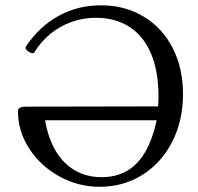

<svg xmlns="http://www.w3.org/2000/svg" viewBox="-20 -697 754 730"><path d="M48.3 -273.9Q48.3 -282.7 55.2 -287.1Q62 -291.5 75.7 -291.5L581.1 -292.5Q582.5 -312.5 582.5 -331.5Q582.5 -425.8 554.4 -492.7Q526.4 -559.6 472.7 -594.5Q418.9 -629.4 343.3 -629.4Q295.9 -629.4 251.7 -613.5Q207.5 -597.7 171.1 -567.9Q134.8 -538.1 110.4 -497.6Q107.4 -492.7 97.7 -496.1Q87.9 -499.5 81.3 -507.1Q74.7 -514.6 78.6 -520.5Q129.9 -596.7 202.9 -636.7Q275.9 -676.8 363.8 -676.8Q455.1 -676.8 526.1 -634Q597.2 -591.3 636.5 -514.6Q675.8 -438 675.8 -338.9Q675.8 -238.3 634.8 -158Q593.8 -77.6 521.5 -32.2Q449.2 13.2 358.9 13.2Q277.3 13.2 205.6 -26.4Q133.8 -65.9 91.1 -132.1Q48.3 -198.2 48.3 -273.9ZM575.7 -239.7H151.4Q163.1 -171.4 192.1 -122.8Q221.2 -74.2 265.4 -48.8Q309.6 -23.4 365.7 -23.4Q420.9 -23.4 462.2 -46.9Q503.4 -70.3 531.5 -118.2Q559.6 -166 575.7 -239.7Z"/></svg>

Font: Junicode Two Beta VF
Style: Regular
Weight: 400
Designer: Peter S. Baker
Foundry: Briery Creek Software
Version: Version 1.031 beta; ttfautohint (v1.8.1.43-b0c9)